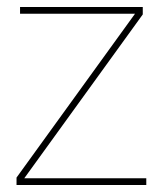

<svg xmlns="http://www.w3.org/2000/svg" viewBox="-20 -526 457 546"><path d="M27 -21 364 -487H37V-506H386V-485L49 -19H396V0H27Z"/></svg>

Font: IBM Plex Sans KR Thin
Style: Regular
Weight: 100
Designer: Mike Abbink; Paul van der Laan; Pieter van Rosmalen; Wujin Sim; Chorong Kim; Dohee Lee;
Foundry: Sandoll Inc.
Version: Version 1.001